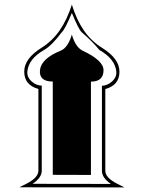

<svg xmlns="http://www.w3.org/2000/svg" viewBox="-20 -815 626 835"><path d="M64 -0.5Q78.6 -7.8 96.2 -16.6Q147 -43 147 -72.8V-428.2Q85.4 -444.8 85.4 -503.9Q85.4 -560.5 161.6 -607.9Q207 -636.2 239.7 -683.1Q272 -730 292.5 -794.9Q312.5 -729.5 344.7 -682.6Q377.4 -635.7 423.3 -607.4Q499.5 -560.1 499.5 -503.4Q499.5 -444.3 438 -427.7V-72.3Q438 -42.5 488.3 -16.6Q505.4 -7.3 521 0ZM292.5 -664.6Q275.4 -607.4 244.1 -594.7Q159.7 -560.5 153.8 -510.3Q148.9 -460.4 209.5 -460.4V-54.7L375.5 -54.2V-460Q430.2 -460 430.2 -509.8Q430.2 -551.8 340.3 -594.2Q308.6 -608.9 292.5 -664.6ZM292.5 -758.8Q262.7 -687.5 249.5 -675.8Q205.6 -617.2 172.4 -598.1Q104.5 -559.6 99.1 -504.9Q96.2 -479.5 118.2 -460.4Q137.2 -443.4 161.6 -442.4V-72.8Q161.6 -42 121.6 -15.6L462.4 -15.1Q423.3 -41.5 423.3 -72.3V-441.9Q447.3 -442.9 466.3 -460Q488.3 -479 485.8 -504.4Q480 -559.1 412.1 -597.7Q384.3 -632.3 335 -675.3Q322.8 -685.5 292.5 -758.8Z"/></svg>

Font: Kitab
Style: Regular
Weight: 400
Designer: SIL International
Foundry: Khaled Hosny
Version: Version 1.000